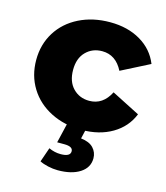

<svg xmlns="http://www.w3.org/2000/svg" viewBox="-116 -640 835 965"><g transform="rotate(15 301.5 -157.5)"><path d="M27 -272Q27 -353 66.5 -416.5Q106 -480 177 -515.5Q248 -551 338 -551Q430 -551 497 -511.5Q564 -472 592 -402L445 -327Q408 -400 337 -400Q286 -400 252.5 -366Q219 -332 219 -272Q219 -211 252.5 -176.5Q286 -142 337 -142Q408 -142 445 -215L592 -140Q564 -70 497 -30.5Q430 9 338 9Q248 9 177 -27Q106 -63 66.5 -127Q27 -191 27 -272ZM180 215 206 140Q236 154 268 154Q318 154 318 126Q318 101 273 101H236L262 -9H361L347 51Q391 56 412 78.5Q433 101 433 132Q433 180 390 208Q347 236 275 236Q250 236 223.5 230Q197 224 180 215Z"/></g></svg>

Font: Montserrat Alternates ExtraBold
Style: Regular
Weight: 800
Designer: Julieta Ulanovsky
Foundry: Julieta Ulanovsky
Version: Version 7.200